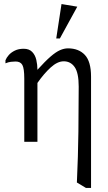

<svg xmlns="http://www.w3.org/2000/svg" viewBox="-20 -701 536 949"><path d="M100 0V-312Q100 -363 90.5 -380Q81 -397 57 -397Q47 -397 34 -395.5Q21 -394 7 -388V-403Q12 -416 23.5 -429Q35 -442 53.5 -451Q72 -460 97 -460Q124 -460 139 -444.5Q154 -429 159.5 -405Q165 -381 165 -356Q203 -398 229.5 -421Q256 -444 276.5 -453Q297 -462 316 -462Q369 -462 399.5 -429.5Q430 -397 430 -322V228H405L360 201Q366 73 367.5 -49.5Q369 -172 369 -273Q369 -341 349 -369.5Q329 -398 295 -398Q264 -398 230.5 -367.5Q197 -337 165 -291Q165 -285 165 -281.5Q165 -278 165 -272V0ZM258 -511 284 -681 362 -668 276 -511Z"/></svg>

Font: Ancizar Serif Light
Style: Regular
Weight: 300
Designer: Cesar Puertas, Viviana Monsalve, Julian Moncada, Julian Prieto, Jose Castro, Felipe Aragon, Mariel Hernandez, Sara Alarc
Version: Version 8.100